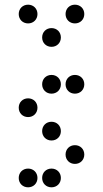

<svg xmlns="http://www.w3.org/2000/svg" viewBox="-20 -810 440 820"><path d="M100 -710C123 -710 140 -727 140 -750C140 -773 123 -790 100 -790C77 -790 60 -773 60 -750C60 -727 77 -710 100 -710ZM300 -710C323 -710 340 -727 340 -750C340 -773 323 -790 300 -790C277 -790 260 -773 260 -750C260 -727 277 -710 300 -710ZM200 -610C223 -610 240 -627 240 -650C240 -673 223 -690 200 -690C177 -690 160 -673 160 -650C160 -627 177 -610 200 -610ZM200 -410C223 -410 240 -427 240 -450C240 -473 223 -490 200 -490C177 -490 160 -473 160 -450C160 -427 177 -410 200 -410ZM300 -410C323 -410 340 -427 340 -450C340 -473 323 -490 300 -490C277 -490 260 -473 260 -450C260 -427 277 -410 300 -410ZM100 -310C123 -310 140 -327 140 -350C140 -373 123 -390 100 -390C77 -390 60 -373 60 -350C60 -327 77 -310 100 -310ZM200 -210C223 -210 240 -227 240 -250C240 -273 223 -290 200 -290C177 -290 160 -273 160 -250C160 -227 177 -210 200 -210ZM300 -110C323 -110 340 -127 340 -150C340 -173 323 -190 300 -190C277 -190 260 -173 260 -150C260 -127 277 -110 300 -110ZM100 -10C123 -10 140 -27 140 -50C140 -73 123 -90 100 -90C77 -90 60 -73 60 -50C60 -27 77 -10 100 -10ZM200 -10C223 -10 240 -27 240 -50C240 -73 223 -90 200 -90C177 -90 160 -73 160 -50C160 -27 177 -10 200 -10Z"/></svg>

Font: TINY 5x3 80
Style: Regular
Weight: 200
Designer: Jack Halten Fahnestock
Foundry: Velvetyne Type Foundry
Version: Version 1.002;hotconv 1.0.109;makeotfexe 2.5.65596